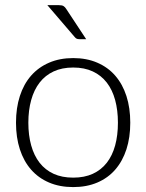

<svg xmlns="http://www.w3.org/2000/svg" viewBox="-20 -736 581 762"><path d="M270.5 -505.5Q324 -505.5 366.2 -487.2Q408.5 -469 437.5 -435.5Q466.5 -402 481.8 -354.8Q497 -307.5 497 -249Q497 -190.5 481.8 -143.5Q466.5 -96.5 437.5 -63Q408.5 -29.5 366.2 -11.5Q324 6.5 270.5 6.5Q217 6.5 174.8 -11.5Q132.5 -29.5 103.2 -63Q74 -96.5 58.8 -143.5Q43.5 -190.5 43.5 -249Q43.5 -307.5 58.8 -354.8Q74 -402 103.2 -435.5Q132.5 -469 174.8 -487.2Q217 -505.5 270.5 -505.5ZM270.5 -31Q315 -31 348.2 -46.2Q381.5 -61.5 403.8 -90Q426 -118.5 437 -158.8Q448 -199 448 -249Q448 -298.5 437 -339Q426 -379.5 403.8 -408.2Q381.5 -437 348.2 -452.5Q315 -468 270.5 -468Q226 -468 192.8 -452.5Q159.5 -437 137.2 -408.2Q115 -379.5 103.8 -339Q92.5 -298.5 92.5 -249Q92.5 -199 103.8 -158.8Q115 -118.5 137.2 -90Q159.5 -61.5 192.8 -46.2Q226 -31 270.5 -31ZM214 -715.5Q226 -715.5 232 -712Q238 -708.5 243.5 -699.5L322 -580.5H295Q289 -580.5 284.8 -582.2Q280.5 -584 276.5 -589L168 -715.5Z"/></svg>

Font: Lato TR Light
Style: Regular
Weight: 300
Designer: Lukasz Dziedzic
Foundry: Lukasz Dziedzic
Version: Version 1.104 2013